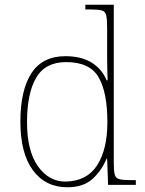

<svg xmlns="http://www.w3.org/2000/svg" viewBox="-20 -780 610 810"><path d="M264 10Q172 10 119 -61.5Q66 -133 66 -267Q66 -399 112.5 -471Q159 -543 256 -543Q323 -543 366.5 -516Q410 -489 430 -441H434Q433 -469 432.5 -495.5Q432 -522 432 -543V-662Q432 -699 428 -715.5Q424 -732 409.5 -736Q395 -740 365 -740H340V-760H460V-94Q460 -59 464 -43.5Q468 -28 484 -24Q500 -20 537 -20H553V0H436L432 -111H430Q408 -59 369.5 -24.5Q331 10 264 10ZM258 -14Q347 -16 390 -83Q433 -150 433 -265Q433 -390 396 -454Q359 -518 259 -518Q171 -518 132.5 -452Q94 -386 94 -264Q94 -143 140.5 -78Q187 -13 258 -14Z"/></svg>

Font: Noto Serif Kannada Thin
Style: Regular
Weight: 250
Version: Version 2.003